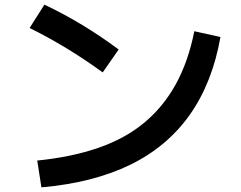

<svg xmlns="http://www.w3.org/2000/svg" viewBox="-20 -775 1040 830"><path d="M141 -81Q290 -96 405.5 -136Q521 -176 603.5 -244.5Q686 -313 740 -411Q794 -509 820 -640L933 -615Q898 -417 800.5 -279Q703 -141 543.5 -63Q384 15 159 35ZM424 -462Q347 -518 268 -566Q189 -614 108 -654L172 -755Q256 -715 335.5 -667Q415 -619 493 -561Z"/></svg>

Font: M PLUS 2 Thin SemiBold
Style: Regular
Weight: 600
Version: Version 1.001